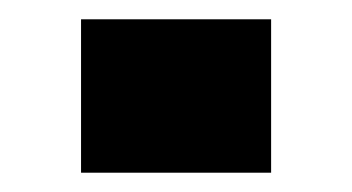

<svg xmlns="http://www.w3.org/2000/svg" viewBox="-20 -179 365 199"><path d="M64 0V-159H261V0Z"/></svg>

Font: Saira Thin ExtraBold
Style: Regular
Weight: 800
Version: Version 1.101